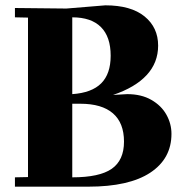

<svg xmlns="http://www.w3.org/2000/svg" viewBox="-20 -700 675 720"><path d="M623 -198Q623 -105 543.5 -52.5Q464 0 311 0H36V-35L85 -36V-634L36 -635V-670L229 -668L375 -680Q471 -680 522 -638.5Q573 -597 573 -529Q573 -465 530 -418.5Q487 -372 404 -344L457 -347Q510 -347 547.5 -325.5Q585 -304 604 -270Q623 -236 623 -198ZM251 -635V-347Q324 -352 359.5 -387.5Q395 -423 395 -491Q395 -562 358.5 -598.5Q322 -635 251 -635ZM445 -169Q445 -239 403.5 -275Q362 -311 281 -311H251V-35Q353 -35 399 -67Q445 -99 445 -169Z"/></svg>

Font: Rakkas
Style: Regular
Weight: 400
Designer: Zeynep Akay
Foundry: Zeynep Akay
Version: Version 2.000